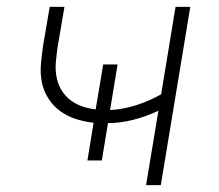

<svg xmlns="http://www.w3.org/2000/svg" viewBox="-20 -540 640 560"><path d="M406 0 442 -217Q406 -200 368.5 -190.5Q331 -181 295 -181L277 -72H235L253 -182Q226 -185 201 -193Q176 -201 155.5 -216Q135 -231 121 -253Q107 -275 102 -300.5Q97 -326 99.5 -354Q102 -382 106 -409L125 -520H168L148 -403Q145 -381 143 -359.5Q141 -338 144.5 -317.5Q148 -297 158 -279.5Q168 -262 183.5 -249.5Q199 -237 219 -230Q239 -223 259 -221L281 -352H323L301 -219Q338 -221 376.5 -233Q415 -245 450 -265L492 -520H535L449 0Z"/></svg>

Font: Iosevka Extralight Extended
Style: Italic
Weight: 200
Width: 7
Italic angle: -9°
Monospace: yes
Designer: Belleve Invis
Foundry: Belleve Invis
Version: Version 32.5.0; ttfautohint (v1.8.4)